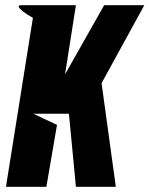

<svg xmlns="http://www.w3.org/2000/svg" viewBox="-20 -721 577 741"><path d="M107 -652Q84 -665 70 -676Q58 -685 53 -693Q48 -701 64 -701H273L231 -434L382 -701H537L372 -400L427 0H273L246 -282H109L200 -239L159 0H3Z"/></svg>

Font: Relentless
Style: Condensed Bold Italic
Weight: 700
Width: 3
Italic angle: -7°
Designer: Sparks studio
Foundry: Sparks Studio
Version: Version 1.101